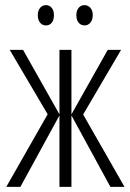

<svg xmlns="http://www.w3.org/2000/svg" viewBox="-20 -724 505 744"><path d="M449.2 -530.8 302.2 -280.3 462.4 0H407.7L256.8 -276.9V0H210.4V-276.9L59.1 0H4.4L164.6 -281.2L17.6 -530.8H69.3L210.4 -280.8V-530.8H256.8V-280.8L397.5 -530.8ZM126.5 -665Q126.5 -682.6 135.3 -693.4Q144 -704.1 158.2 -704.1Q171.9 -704.1 180.4 -693.6Q189 -683.1 189 -665Q189 -646 180.4 -635.7Q171.9 -625.5 158.2 -625.5Q144 -625.5 135.3 -636.2Q126.5 -647 126.5 -665ZM275.9 -665.5Q275.9 -683.1 284.7 -693.6Q293.5 -704.1 307.6 -704.1Q320.8 -704.1 330.1 -693.8Q339.4 -683.6 339.4 -665.5Q339.4 -647 330.3 -636.2Q321.3 -625.5 307.6 -625.5Q293.5 -625.5 284.7 -636.2Q275.9 -647 275.9 -665.5Z"/></svg>

Font: Open Sans Condensed Light
Style: Regular
Weight: 300
Width: 3
Designer: Monotype Design Team
Foundry: Monotype Imaging Inc.
Version: Version 3.003; ttfautohint (v1.8.4)